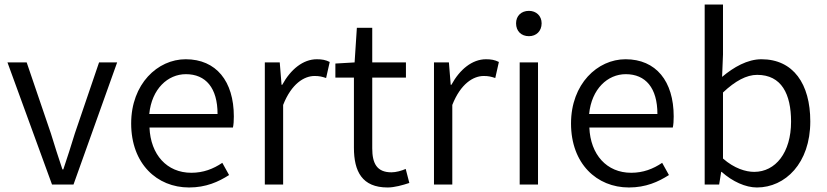

<svg xmlns="http://www.w3.org/2000/svg" viewBox="-20 -816 3655 849"><path d="M210 0H305L498 -540H418L311 -226C295 -173 277 -118 260 -67H256C239 -118 221 -173 205 -226L98 -540H13Z M816 13C891 13 946 -12 993 -42L963 -96C923 -69 879 -52 826 -52C718 -52 646 -132 641 -252H1010C1013 -265 1014 -283 1014 -301C1014 -457 936 -554 801 -554C677 -554 560 -445 560 -270C560 -92 674 13 816 13ZM640 -312C651 -423 722 -488 802 -488C890 -488 942 -427 942 -312Z M1151 0H1232V-352C1269 -446 1325 -480 1371 -480C1392 -480 1404 -477 1422 -471L1438 -542C1420 -551 1404 -554 1381 -554C1320 -554 1265 -509 1228 -441H1225L1217 -540H1151Z M1694 13C1724 13 1760 3 1790 -7L1774 -69C1756 -61 1731 -54 1711 -54C1646 -54 1626 -94 1626 -160V-473H1775V-540H1626V-693H1558L1548 -540L1463 -535V-473H1545V-163C1545 -58 1581 13 1694 13Z M1899 0H1980V-352C2017 -446 2073 -480 2119 -480C2140 -480 2152 -477 2170 -471L2186 -542C2168 -551 2152 -554 2129 -554C2068 -554 2013 -509 1976 -441H1973L1965 -540H1899Z M2278 0H2359V-540H2278ZM2319 -656C2351 -656 2375 -678 2375 -713C2375 -746 2351 -768 2319 -768C2285 -768 2262 -746 2262 -713C2262 -678 2285 -656 2319 -656Z M2761 13C2836 13 2891 -12 2938 -42L2908 -96C2868 -69 2824 -52 2771 -52C2663 -52 2591 -132 2586 -252H2955C2958 -265 2959 -283 2959 -301C2959 -457 2881 -554 2746 -554C2622 -554 2505 -445 2505 -270C2505 -92 2619 13 2761 13ZM2585 -312C2596 -423 2667 -488 2747 -488C2835 -488 2887 -427 2887 -312Z M3327 13C3452 13 3563 -94 3563 -279C3563 -445 3488 -554 3347 -554C3285 -554 3224 -519 3173 -476L3177 -575V-796H3096V0H3160L3169 -56H3171C3219 -13 3277 13 3327 13ZM3315 -56C3278 -56 3227 -71 3177 -115V-407C3231 -458 3281 -485 3328 -485C3436 -485 3478 -400 3478 -278C3478 -141 3409 -56 3315 -56Z"/></svg>

Font: Source Han Sans JP Normal
Style: Regular
Weight: 350
Designer: Ryoko NISHIZUKA 西塚涼子 (kana, bopomofo & ideographs); Paul D. Hunt (Latin, Greek & Cyrillic); Sandoll Communications 산돌커뮤니
Foundry: Adobe
Version: Version 2.002;hotconv 1.0.116;makeotfexe 2.5.65601